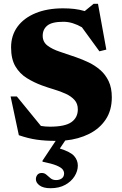

<svg xmlns="http://www.w3.org/2000/svg" viewBox="-20 -729 642 1014"><path d="M247 265Q209 265 189.2 250.5Q169.5 236 169.5 217.5Q169.5 204.5 177.2 194.5Q185 184.5 200.5 184.5Q215 184.5 225.2 193.8Q235.5 203 247 212.5Q258.5 222 276 222Q294.5 222 306.5 213Q318.5 204 318.5 187Q318.5 176 310.8 165.8Q303 155.5 278.8 145.2Q254.5 135 204.5 125V119.5L274 15Q218 15 173.2 8.5Q128.5 2 79.5 -15L36 -219.5H69L196 -64Q218 -60 243.5 -60Q323.5 -60 357.2 -84Q391 -108 391 -151.5Q391 -181.5 373.5 -201Q356 -220.5 327.8 -233.5Q299.5 -246.5 266 -256.5Q232.5 -266.5 201 -278Q159 -293.5 121.8 -316.5Q84.5 -339.5 61.5 -378.2Q38.5 -417 38.5 -479Q38.5 -541.5 72.2 -587.8Q106 -634 167.8 -659.5Q229.5 -685 313 -685Q344.5 -685 372.5 -681.8Q400.5 -678.5 427.5 -670.5L474.5 -709H497.5L541.5 -467L505 -458L412.5 -585Q389.5 -598.5 364.8 -606.2Q340 -614 315 -614Q254.5 -614 230 -594Q205.5 -574 205.5 -540Q205.5 -507.5 230.8 -488.2Q256 -469 296.2 -455.8Q336.5 -442.5 381 -427Q414.5 -415.5 448 -399.5Q481.5 -383.5 509.2 -359.5Q537 -335.5 553.8 -300.2Q570.5 -265 570.5 -215Q570.5 -146 538.2 -97.8Q506 -49.5 450.5 -21.8Q395 6 324.5 13L296 55.5Q352.5 73 371.8 95.2Q391 117.5 391 145.5Q391 174 374 201.5Q357 229 324.8 247Q292.5 265 247 265Z"/></svg>

Font: Newsreader Text ExtraBold
Style: Regular
Weight: 800
Designer: Hugues Gentile
Foundry: Production Type
Version: Version 1.001